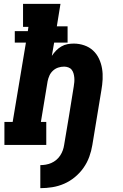

<svg xmlns="http://www.w3.org/2000/svg" viewBox="-20 -755 640 1000"><path d="M190 225V105Q204 105 218.5 102.5Q233 100 247 94Q261 88 273 78Q285 68 293.5 55Q302 42 307 28Q312 14 314 0Q327 -76 339.5 -152Q352 -228 364 -304Q366 -316 367 -327.5Q368 -339 367 -350.5Q366 -362 363 -372.5Q360 -383 353.5 -391.5Q347 -400 336 -404Q325 -408 314 -408Q298 -408 283 -403Q268 -398 256 -387Q244 -376 237.5 -361.5Q231 -347 228 -332L193 -120H221V0H3V-120H46L115 -533H57V-593H125L128 -615H100V-735H295L276 -618H332V-533H262L250 -464Q260 -479 272 -491.5Q284 -504 299.5 -513Q315 -522 331.5 -525Q348 -528 364 -528Q392 -528 418.5 -519Q445 -510 464.5 -492Q484 -474 495.5 -449.5Q507 -425 511.5 -398Q516 -371 514.5 -342Q513 -313 508 -285L461 0Q456 31 445 61.5Q434 92 415 119Q396 146 370 167.5Q344 189 314 202Q284 215 252.5 220Q221 225 190 225Z"/></svg>

Font: Iosevka Etoile Heavy Oblique
Style: Regular
Weight: 900
Italic angle: -9°
Designer: Belleve Invis
Foundry: Belleve Invis
Version: Version 15.5.2; ttfautohint (v1.8.4)